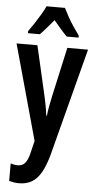

<svg xmlns="http://www.w3.org/2000/svg" viewBox="-65 -804 539 1081"><g transform="rotate(5 205.0 -263.0)"><path d="M3 -543H121L185 -264Q189 -245 193 -226.5Q197 -208 200 -189Q203 -170 205 -153H209Q211 -176 216 -203Q221 -230 228 -263L290 -543H407L249 64Q232 126 210 165Q188 204 157.5 222Q127 240 86 240Q71 240 57.5 238Q44 236 29 232V133Q39 136 48.5 138Q58 140 67 140Q87 140 100 131.5Q113 123 123 101.5Q133 80 141 41L152 -5ZM257 -766Q268 -744 282 -718.5Q296 -693 313 -667.5Q330 -642 348 -618V-606H281Q264 -623 245 -645Q226 -667 205 -692Q184 -667 164 -644Q144 -621 129 -606H62V-618Q78 -640 95.5 -666.5Q113 -693 128.5 -719.5Q144 -746 153 -766Z"/></g></svg>

Font: Noto Sans Display ExtraCondensed SemiBold
Style: Regular
Weight: 600
Width: 2
Designer: Monotype Design Team
Foundry: Monotype Imaging Inc.
Version: Version 2.003